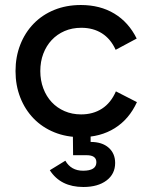

<svg xmlns="http://www.w3.org/2000/svg" viewBox="-20 -534 603 767"><path d="M42 -250Q42 -307 61 -355.5Q80 -404 114.5 -439.5Q149 -475 197 -494.5Q245 -514 303 -514Q380 -514 437 -479.5Q494 -445 526 -380L442 -335Q422 -379 387 -401Q352 -423 305 -423Q268 -423 238 -410Q208 -397 186.5 -374Q165 -351 153 -319.5Q141 -288 141 -250Q141 -213 153 -181Q165 -149 186.5 -126Q208 -103 238 -90Q268 -77 304 -77Q352 -77 387.5 -100Q423 -123 443 -169L527 -126Q496 -58 438.5 -22Q381 14 303 14Q245 14 197 -5.5Q149 -25 114.5 -60.5Q80 -96 61 -144.5Q42 -193 42 -250ZM313 213Q222 213 179 146L241 108Q264 148 312 148Q365 148 365 114Q365 86 326 86H272L271 -9H342V33Q388 33 414 56Q440 79 440 117Q440 161 405.5 187Q371 213 313 213Z"/></svg>

Font: NT Somic Medium
Style: Regular
Weight: 500
Designer: Ravid Balaliev — lead type designer, mastering
Michael Voronin — secret advisor, marketing
Ivan Kovalenko — best boy
Foundry: NT Type
Version: Version 0.7